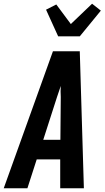

<svg xmlns="http://www.w3.org/2000/svg" viewBox="-41 -1010 561 1030"><path d="M-21 0 243 -735H387L409 0H282V-155H156L106 0ZM283 -260 285 -490Q284 -505 284 -519.5Q284 -534 285 -549Q280 -534 275 -519.5Q270 -505 265 -490L191 -260ZM271 -815 206 -958 261 -986 339 -881 453 -990 500 -953 387 -815Z"/></svg>

Font: Iosevka SS18 Extrabold
Style: Italic
Weight: 800
Italic angle: -9°
Monospace: yes
Designer: Belleve Invis
Foundry: Belleve Invis
Version: Version 25.1.1; ttfautohint (v1.8.4)